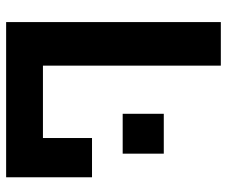

<svg xmlns="http://www.w3.org/2000/svg" viewBox="-77 -663 740 626"><g transform="rotate(90 293.0 -350.0)"><path d="M52 0V-700H194V-120H430V-280H558V0ZM351 -380V-514H481V-380Z"/></g></svg>

Font: Tektur SemiBold
Style: Regular
Weight: 600
Designer: Adam Jagosz
Foundry: Adam Jagosz
Version: Version 1.005;gftools[0.9.30]